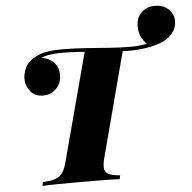

<svg xmlns="http://www.w3.org/2000/svg" viewBox="-59 -945 1005 1003"><g transform="rotate(-5 444.0 -443.0)"><path d="M790 -886Q835 -886 861.5 -859.5Q888 -833 888 -800Q888 -763 866.5 -735.5Q845 -708 804 -691Q771 -678 727.5 -671Q684 -664 631 -664Q598 -664 555 -667Q512 -670 464.5 -674Q417 -678 371.5 -681Q326 -684 290 -684Q254 -684 224.5 -680Q195 -676 176 -667Q214 -662 239.5 -636.5Q265 -611 265 -570Q265 -527 237 -498.5Q209 -470 168 -470Q125 -470 101.5 -499.5Q78 -529 78 -567Q78 -594 93 -625.5Q108 -657 151 -678Q175 -690 200.5 -695Q226 -700 248.5 -701Q271 -702 285 -702Q348 -702 411 -697.5Q474 -693 533 -688.5Q592 -684 641 -684Q676 -684 699.5 -687Q723 -690 742 -694L739 -685Q721 -699 706 -725Q691 -751 691 -786Q691 -832 719 -859Q747 -886 790 -886ZM406 -687Q406 -687 426 -685.5Q446 -684 475.5 -682Q505 -680 534.5 -678Q564 -676 584 -674.5Q604 -673 604 -673L457 -116Q448 -81 451 -61Q454 -41 473.5 -32Q493 -23 532 -20L528 0Q493 -2 436.5 -2.5Q380 -3 319 -3Q261 -3 208 -2.5Q155 -2 123 0L127 -20Q169 -22 193.5 -30.5Q218 -39 231.5 -59.5Q245 -80 254 -116Z"/></g></svg>

Font: Playfair Display Black
Style: Italic
Weight: 900
Italic angle: -14°
Designer: Claus Eggers Sørensen
Foundry: Claus Eggers Sørensen
Version: Version 1.203